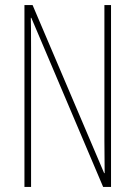

<svg xmlns="http://www.w3.org/2000/svg" viewBox="-20 -734 531 754"><path d="M385 0 103 -664H101Q102 -637 102 -548V0H76V-714H108L389 -54H391L390 -181V-714H416V0Z"/></svg>

Font: Noto Sans Display Thin Cond
Style: Regular
Weight: 250
Width: 3
Designer: Monotype Design team
Foundry: Monotype Imaging Inc.
Version: Version 1.000